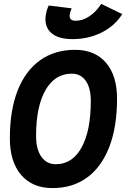

<svg xmlns="http://www.w3.org/2000/svg" viewBox="-20 -960 650 990"><path d="M250.5 9.8Q147 9.8 88.9 -58.1Q30.8 -126 30.8 -247.1Q30.8 -390.6 70.8 -492.7Q110.8 -594.7 186.3 -648.9Q261.7 -703.1 367.2 -703.1Q469.2 -703.1 526.4 -636.7Q583.5 -570.3 583.5 -451.7Q583.5 -306.6 543.9 -203.4Q504.4 -100.1 429.9 -45.2Q355.5 9.8 250.5 9.8ZM268.1 -113.3Q353 -113.3 400.6 -199.5Q448.2 -285.6 448.2 -439.5Q448.2 -505.9 422.4 -543Q396.5 -580.1 350.1 -580.1Q263.2 -580.1 214.6 -495.4Q166 -410.6 166 -259.3Q166 -190.4 193.1 -151.9Q220.2 -113.3 268.1 -113.3ZM353.5 -758.3Q278.8 -758.3 242.7 -791.5Q214.4 -817.9 214.4 -859.9Q214.4 -871.1 216.3 -883.8Q220.7 -910.6 231.4 -931.6L349.6 -917Q346.2 -909.2 343.5 -901.4Q340.8 -893.6 339.8 -886.7Q338.9 -881.8 338.9 -877.9Q338.9 -853 371.1 -853Q404.3 -853 437.7 -874Q471.2 -895 496.6 -932.1L502 -939.9L610.4 -887.2L604 -877.9Q565.4 -821.8 499.3 -790Q433.1 -758.3 353.5 -758.3Z"/></svg>

Font: CaskaydiaCove NF
Style: Bold Italic
Weight: 700
Italic angle: -10°
Designer: Aaron Bell
Foundry: Saja Typeworks
Version: Version 2111.001; VTT 6.35;Nerd Fonts 3.2.1